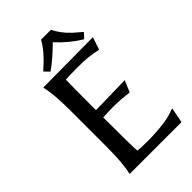

<svg xmlns="http://www.w3.org/2000/svg" viewBox="-264 -1002 1100 1100"><g transform="rotate(-45 286.5 -451.5)"><path d="M480 -628Q421 -643 337.5 -643Q254 -643 231 -641Q229 -603 229 -395L467 -400L438 -331H431Q363 -339 323 -339Q283 -339 229 -336Q229 -93 233 -63Q256 -60 309 -60Q466 -60 538 -92H545L527 0H108V-7Q124 -69 124 -210V-490Q124 -631 108 -693V-700L512 -703L487 -628ZM292 -903H372Q398 -850 446 -805Q464 -789 497 -761L469 -730Q398 -771 329 -845Q263 -779 201 -735L172 -765Q259 -841 292 -903Z"/></g></svg>

Font: Asul
Style: Regular
Weight: 400
Designer: Mariela Monsalve
Foundry: Mariela Monsalve
Version: Version 1.002